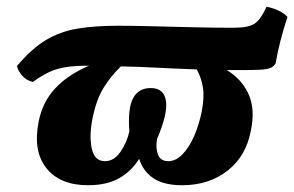

<svg xmlns="http://www.w3.org/2000/svg" viewBox="-20 -540 869 567"><path d="M240 7Q157 7 117 -43.5Q77 -94 94 -180Q105 -238 142.5 -278.5Q180 -319 243 -346Q200 -346 173 -341.5Q146 -337 124 -326.5Q102 -316 77 -298Q59 -302 46.5 -315.5Q34 -329 30 -345Q74 -397 116 -422Q158 -447 209 -455.5Q260 -464 330 -464Q369 -464 427.5 -462.5Q486 -461 550.5 -459.5Q615 -458 670 -458Q715 -458 733 -471Q751 -484 767 -520Q785 -517 802 -509Q819 -501 829 -490Q818 -457 808.5 -420.5Q799 -384 794 -353Q788 -343 778 -339Q768 -335 746.5 -334Q725 -333 686 -333Q669 -333 650 -333Q694 -306 714 -262Q734 -218 721 -155Q707 -79 652 -36Q597 7 518 7Q463 7 432.5 -14Q402 -35 391 -71Q368 -34 331.5 -13.5Q295 7 240 7ZM444 -130Q439 -106 446 -85Q453 -64 477 -64Q499 -64 519 -84.5Q539 -105 553.5 -138.5Q568 -172 576 -212Q584 -254 579 -283Q574 -312 561 -335Q503 -337 445.5 -340Q388 -343 337 -344Q307 -315 285.5 -280Q264 -245 253 -189Q243 -139 251 -101.5Q259 -64 290 -64Q317 -64 336 -92Q355 -120 362 -152Q357 -220 373 -250Q389 -280 425 -280Q464 -280 470 -242.5Q476 -205 444 -130Z"/></svg>

Font: Vollkorn
Style: Bold Italic
Weight: 700
Italic angle: -11°
Designer: Friedrich Althausen
Foundry: Friedrich Althausen
Version: Version 5.000; ttfautohint (v1.8.3)